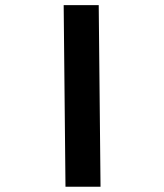

<svg xmlns="http://www.w3.org/2000/svg" viewBox="-20 -713 626 733"><path d="M230 0 223.1 -693.4H356.9L363.8 0Z"/></svg>

Font: Cascadia Mono PL
Style: Bold
Weight: 700
Monospace: yes
Designer: Aaron Bell
Foundry: Saja Typeworks
Version: Version 2404.023; ttfautohint (v1.8.4)